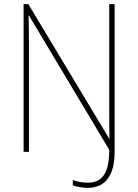

<svg xmlns="http://www.w3.org/2000/svg" viewBox="-20 -734 668 928"><path d="M404 174C489 174 534 114 534 1V-714H508V-199C508 -159 508 -111 509 -65H507L117 -714H94V0H120V-521C120 -575 119 -612 118 -659H120L508 -10C508 104 474 149 403 149C378 149 350 143 332 136V162C346 168 377 174 404 174Z"/></svg>

Font: Noto Sans Gujarati UI SemiCondensed Thin
Style: Regular
Weight: 100
Width: 4
Designer: Jelle Bosma - Monotype Design Team, Universal Thirst
Foundry: Monotype Imaging Inc.
Version: Version 2.106